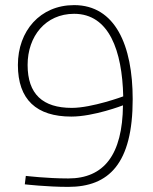

<svg xmlns="http://www.w3.org/2000/svg" viewBox="-20 -722 600 751"><path d="M261 -300C147 -300 88 -354 88 -468C88 -580 158 -668 270 -668C407 -668 458 -523 462 -345C462 -345 340 -300 261 -300ZM77 -1C77 -1 163 9 247 9C406 9 499 -82 499 -334C499 -544 431 -702 270 -702C137 -702 50 -601 50 -468C50 -332 123 -266 259 -266C347 -266 461 -310 461 -310C459 -117 387 -24 247 -24C163 -24 81 -34 81 -34L77 -1Z"/></svg>

Font: RazerF5 Thin
Style: Regular
Weight: 250
Foundry: Razer Inc.
Version: Version 2